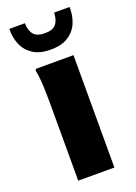

<svg xmlns="http://www.w3.org/2000/svg" viewBox="-146 -819 620 878"><g transform="rotate(-20 164.5 -380.0)"><path d="M76.4 0V-380.4Q76.4 -400.4 75.6 -431Q74.9 -461.6 72.6 -491.2Q70.3 -520.8 65.6 -538.8L69.3 -546.8H252.4V0ZM164.4 -606Q111 -606 78.4 -627.4Q45.8 -648.9 31.2 -684Q16.6 -719.2 18 -760H93.2Q94.1 -724 110.3 -704.8Q126.5 -685.6 164.4 -685.6Q203.3 -685.6 219 -704.8Q234.7 -724 235.6 -760H310.8Q312.2 -719.2 297.8 -684Q283.3 -648.9 250.6 -627.4Q217.8 -606 164.4 -606Z"/></g></svg>

Font: Kufam
Style: Regular
Weight: 400
Designer: Wael Morcos, Artur Schmal
Foundry: Original Type
Version: Version 1.301; ttfautohint (v1.8.3)